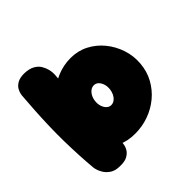

<svg xmlns="http://www.w3.org/2000/svg" viewBox="-170 -793 930 930"><g transform="rotate(-45 294.5 -328.0)"><path d="M299 -64Q250 -64 208.5 -82.5Q167 -101 137 -134Q107 -167 92 -210.5Q77 -254 81 -304Q85 -354 107 -397.5Q129 -441 164.5 -474.5Q200 -508 244.5 -526.5Q289 -545 338 -545Q388 -545 429.5 -523.5Q471 -502 501 -465.5Q531 -429 546.5 -383Q562 -337 558 -287Q554 -237 531.5 -196Q509 -155 473.5 -125.5Q438 -96 393.5 -80Q349 -64 299 -64ZM137 -5Q105 -5 86 -18Q67 -31 57 -47.5Q47 -64 44 -76.5Q41 -89 41 -89Q37 -132 34.5 -180Q32 -228 31 -279Q30 -330 31.5 -382Q33 -434 36 -485Q39 -536 43 -584Q43 -584 45 -594.5Q47 -605 54.5 -618Q62 -631 79 -641Q96 -651 126 -651Q159 -650 179 -639Q199 -628 209 -611.5Q219 -595 223 -579Q227 -563 227 -552Q227 -541 227 -541Q223 -500 221 -455Q219 -410 218.5 -362.5Q218 -315 218.5 -266Q219 -217 221 -168.5Q223 -120 225 -74Q225 -74 223.5 -63.5Q222 -53 214 -39Q206 -25 188 -14.5Q170 -4 137 -5ZM316 -244Q329 -244 340 -252.5Q351 -261 358 -276Q365 -291 366 -308Q367 -326 361.5 -340.5Q356 -355 346.5 -363.5Q337 -372 324 -372Q311 -372 300 -363.5Q289 -355 282 -340.5Q275 -326 274 -308Q273 -291 278.5 -276Q284 -261 294 -252.5Q304 -244 316 -244Z"/></g></svg>

Font: Sour Gummy Black
Style: Regular
Weight: 900
Version: Version 1.000